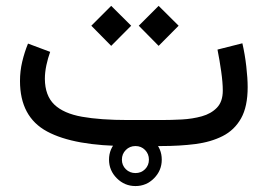

<svg xmlns="http://www.w3.org/2000/svg" viewBox="-20 -499 915 656"><path d="M531.2 0H417.5Q233.4 0 140.9 -49.8Q48.3 -99.6 48.3 -222.2Q48.3 -255.9 55.9 -288.1Q63.5 -320.3 75.7 -350.1L151.4 -321.8Q143.6 -300.3 138.4 -275.9Q133.3 -251.5 133.3 -229.5Q133.8 -172.4 165.5 -141.8Q197.3 -111.3 260.3 -100.1Q323.2 -88.9 417.5 -88.9H531.7Q564.9 -88.9 601.3 -90.8Q637.7 -92.8 669.4 -101.6Q701.2 -110.4 721.2 -131.1Q741.2 -151.9 741.2 -189.5Q741.2 -216.8 735.8 -254.6Q730.5 -292.5 723.1 -329.6L808.1 -351.1Q816.9 -313 821.5 -272.2Q826.2 -231.4 826.2 -201.2Q826.2 -134.8 803.7 -94.7Q781.2 -54.7 741 -34.2Q700.7 -13.7 647.2 -6.8Q593.8 0 531.2 0ZM522 -479 590.3 -411.1 522 -342.3 454.1 -411.1ZM359.9 -479 428.2 -411.1 359.9 -342.3 292 -411.1ZM352.5 46.4Q352.5 9.3 379.2 -17.1Q405.8 -43.5 442.9 -43.5Q480 -43.5 506.3 -17.1Q532.7 9.3 532.7 46.4Q532.7 83.5 506.3 110.1Q480 136.7 442.9 136.7Q405.8 136.7 379.2 110.1Q352.5 83.5 352.5 46.4ZM396.5 46.4Q396.5 65.9 409.9 79.1Q423.3 92.3 442.9 92.3Q462.4 92.3 475.6 79.1Q488.8 65.9 488.8 46.4Q488.8 26.9 475.6 13.4Q462.4 0 442.9 0Q423.3 0 409.9 13.4Q396.5 26.9 396.5 46.4Z"/></svg>

Font: Vazirmatn UI FD
Style: Regular
Weight: 400
Designer: Saber Rastikerdar
Foundry: Saber Rastikerdar
Version: Version 33.003